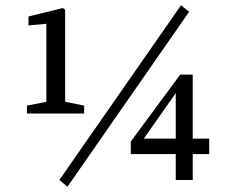

<svg xmlns="http://www.w3.org/2000/svg" viewBox="-20 -689 902 734"><path d="M207 -1 671.9 -668.9 703.1 -644 237.8 24.9ZM301.8 -254.9H83V-285.2L157.2 -299.8V-598.1L88.9 -591.8V-626L220.2 -658.2L229 -651.9V-299.8L301.8 -285.2ZM779.8 -100.1H716.8V-1H651.9V-100.1H480V-147.9L668.9 -403.8H716.8V-159.2H779.8ZM651.9 -159.2V-333L529.8 -159.2Z"/></svg>

Font: SourceSerifPro-Regular
Style: Regular
Weight: 400
Designer: Frank Grießhammer
Foundry: Adobe Systems Incorporated
Version: Version 1.014;PS Version 1.0;hotconv 1.0.73;makeotf.lib2.5.5